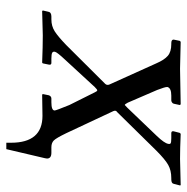

<svg xmlns="http://www.w3.org/2000/svg" viewBox="-12 -458 584 599"><g transform="rotate(90 279.5 -159.0)"><path d="M341.8 0 275.9 1 273.9 -1 277.8 -20Q280.8 -27.8 288.1 -27.8H299.8Q325.2 -27.8 325.2 -38.1Q325.2 -42 308.1 -84L268.1 -164.1Q265.1 -170.9 262.2 -170.9Q259.8 -170.9 252 -163.1L167 -70.8Q143.6 -45.9 142.1 -39.1Q140.6 -32.7 145.3 -30.3Q149.9 -27.8 163.1 -27.8H176.8Q183.6 -27.8 182.1 -20L178.2 -1L175.8 1Q125 -1 90.8 -1L15.1 1L13.2 -1L17.1 -18.1Q18.6 -27.8 32.2 -27.8H41Q62 -27.8 78.4 -38.3Q94.7 -48.8 121.1 -74.2L242.2 -195.8Q245.1 -198.7 245.1 -202.1Q246.1 -203.6 244.1 -209L178.2 -355Q167.5 -379.9 154.8 -390.9Q142.1 -401.9 118.2 -401.9H115.2Q104 -401.9 104 -409.2L107.9 -428.2L110.8 -431.2L194.8 -429.2L306.2 -431.2L308.1 -428.2L304.2 -410.2Q303.7 -406.7 300.3 -404.3Q296.9 -401.9 293.9 -401.9H278.8Q255.4 -401.9 252 -390.1V-388.2Q252 -381.8 261.2 -357.9L300.8 -266.1Q305.7 -256.8 308.1 -256.8Q308.6 -256.8 316.9 -265.1L404.8 -356.9Q427.2 -380.4 429.2 -392.1Q430.7 -397.9 427.5 -399.9Q424.3 -401.9 411.1 -401.9H396Q388.7 -401.9 390.1 -409.2L395 -428.2L397.9 -431.2Q445.3 -429.2 476.1 -429.2L558.1 -431.2L559.1 -429.2L554.2 -410.2Q553.2 -401.9 540 -401.9H536.1Q512.2 -401.9 495.1 -392.3Q478 -382.8 450.2 -355L330.1 -232.9Q326.2 -230.5 326.2 -228Q325.2 -226.6 327.1 -221.2L396 -74.2Q411.1 -43 418.7 -35.4Q426.3 -27.8 439.9 -27.8H457Q475.1 -27.8 475.1 -14.2Q475.1 -13.2 474.6 -11Q474.1 -8.8 474.1 -7.8L445.8 112.8H425.8V109.9V98.1Q425.8 0 341.8 0Z"/></g></svg>

Font: Linux Libertine G
Style: Italic
Weight: 400
Italic angle: -12°
Designer: Philipp H. Poll
Foundry: Philipp H. Poll
Version: Version 5.1.3